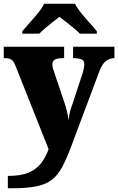

<svg xmlns="http://www.w3.org/2000/svg" viewBox="-23 -786 632 1027"><path d="M19 155Q90 155 132 136.5Q174 118 198 85.5Q222 53 237 12L61 -431Q50 -460 37.5 -467.5Q25 -475 2 -475H-3V-536H320V-475H315Q283 -475 270 -467Q257 -459 257 -442Q257 -432 260 -421Q263 -410 267 -399L320 -242Q330 -214 336 -187Q342 -160 343 -142Q346 -164 349.5 -180Q353 -196 357 -207L417 -388Q420 -396 424 -414Q428 -432 428 -442Q428 -461 415 -467.5Q402 -474 373 -475H368V-536H589V-475H585Q533 -472 509 -406L358 -3Q333 63 310 106.5Q287 150 255 175Q223 200 172.5 210.5Q122 221 42 221H19ZM96 -619Q112 -638 135.5 -664Q159 -690 181 -717Q203 -744 213 -766H378Q389 -744 410.5 -717Q432 -690 456 -664Q480 -638 495 -619V-606H404Q394 -617 373.5 -634Q353 -651 331.5 -668Q310 -685 295 -696Q280 -685 258.5 -668Q237 -651 217.5 -634Q198 -617 187 -606H96Z"/></svg>

Font: Noto Serif Tamil Black
Style: Italic
Weight: 900
Italic angle: -12°
Designer: Indian Type Foundry, Tom Grace, and the Monotype Design Team
Foundry: Monotype Imaging Inc.
Version: Version 2.003; ttfautohint (v1.8.4.7-5d5b)